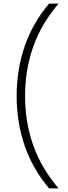

<svg xmlns="http://www.w3.org/2000/svg" viewBox="-20 -828 377 1068"><path d="M72.5 -294Q72.5 -439.5 116.8 -569.2Q161 -699 253 -808H306Q209 -694.5 164.2 -566.5Q119.5 -438.5 119.5 -294Q119.5 -149.5 164.2 -21.5Q209 106.5 306 220H253Q161 111 116.8 -18.8Q72.5 -148.5 72.5 -294Z"/></svg>

Font: Encode Sans Semi Expanded ExLight
Style: Regular
Weight: 275
Width: 6
Designer: Multiple Designers
Foundry: Impallari Type
Version: Version 2.000